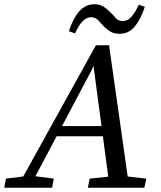

<svg xmlns="http://www.w3.org/2000/svg" viewBox="-61 -883 759 903"><path d="M-41 0 -33 -43 73 -56H91L192 -43L184 0ZM19 0 390 -670H452L547 0H455L376 -594H387L371 -555L77 0ZM184 -242 196 -290H478L468 -242ZM352 0 361 -43 486 -56H511L627 -43L618 0ZM263 -736Q282 -796 311.5 -829.5Q341 -863 383 -863Q408 -863 424 -853Q440 -843 455 -828Q469 -815 482 -799.5Q495 -784 516 -784Q539 -784 557 -804Q575 -824 592 -861L620 -851Q601 -792 572.5 -758Q544 -724 502 -724Q476 -724 460 -733.5Q444 -743 430 -756Q415 -772 401.5 -787Q388 -802 367 -802Q346 -802 327.5 -783Q309 -764 292 -726Z"/></svg>

Font: Source Serif 4 18pt
Style: Italic
Weight: 400
Italic angle: -12°
Designer: Frank Grießhammer
Foundry: Adobe Systems Incorporated
Version: Version 4.004;hotconv 1.0.116;makeotfexe 2.5.65601